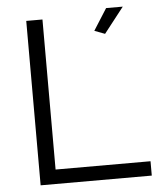

<svg xmlns="http://www.w3.org/2000/svg" viewBox="-53 -781 688 826"><g transform="rotate(-5 291.5 -367.5)"><path d="M422 -625 377 -642 436 -735H508ZM89 0V-710H159V-62H569V0Z"/></g></svg>

Font: Raleway-v4020
Style: Regular
Weight: 400
Designer: Matt McInerney, Pablo Impallari, Rodrigo Fuenzalida
Foundry: Matt McInerney, Pablo Impallari, Rodrigo Fuenzalida
Version: Version 4.020;PS 004.020;hotconv 1.0.88;makeotf.lib2.5.64775